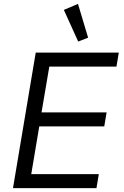

<svg xmlns="http://www.w3.org/2000/svg" viewBox="-20 -969 640 989"><path d="M476.9 0 489 -72.1H141L182.2 -317.8H517L529.1 -389.9H193.9L234 -626.1H579.9L592 -698.2H164.1L46.9 0ZM308.9 -918 382.8 -755 433.9 -774.9 381.7 -948.9Z"/></svg>

Font: Margiela Mono Italic Italic
Style: Regular
Weight: 400
Designer: Mike Abbink, Paul van der Laan, Pieter van Rosmalen
Foundry: Bold Monday
Version: Version 2.003 2021